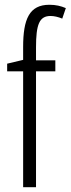

<svg xmlns="http://www.w3.org/2000/svg" viewBox="-20 -878 296 805"><path d="M212 -579V-625H131V-679C131 -776 145 -811 192 -811C207 -811 224 -807 241 -800L256 -844C235 -853 214 -858 187 -858C103 -858 77 -798 77 -681V-627L10 -611V-579H77V-93H131V-579Z"/></svg>

Font: Noto Sans Kannada UI ExtraCondensed Light
Style: Regular
Weight: 300
Width: 2
Designer: Jelle Bosma - Monotype Design Team
Foundry: Monotype Imaging Inc.
Version: Version 2.005